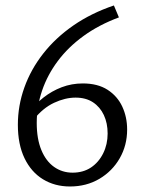

<svg xmlns="http://www.w3.org/2000/svg" viewBox="-20 -678 543 703"><path d="M283.1 -372.5Q337.7 -372.5 373.8 -349.3Q409.9 -326 427.7 -287.7Q445.5 -249.4 445.5 -203.7Q445.5 -145.9 418.4 -98.6Q391.3 -51.3 343.9 -23.2Q296.5 4.8 236.2 4.8Q180.4 4.8 137.2 -21.7Q94 -48.2 69.7 -98.8Q45.4 -149.5 45.4 -221.2Q45.4 -291.1 69.1 -357.4Q92.7 -423.8 138.3 -481.9Q183.8 -539.9 249 -585Q314.2 -630 397 -658L415.4 -614.3Q342 -587 285.8 -546.2Q229.6 -505.4 191.6 -454.5Q153.6 -403.7 134.1 -346.2Q114.5 -288.6 114.5 -227.9Q114.5 -169.5 131.4 -128.7Q148.2 -87.9 178.1 -66.8Q208 -45.8 245.7 -45.8Q284.6 -45.8 313.1 -64.7Q341.5 -83.7 357.8 -116.6Q374.1 -149.5 374.1 -189.2Q374.1 -227 360.3 -256.6Q346.4 -286.3 320.4 -303.5Q294.3 -320.6 256.8 -320.6Q218.6 -320.6 177.9 -301.6Q137.2 -282.5 103.9 -240.8L84.8 -263.8Q108.5 -296.7 139.1 -320.8Q169.8 -344.9 206.2 -358.7Q242.6 -372.5 283.1 -372.5Z"/></svg>

Font: Ysabeau
Style: Bold
Weight: 700
Designer: Christian Thalmann (Catharsis Fonts)
Version: Version 2.000;gftools[0.9.27.dev2+g8671c4b]